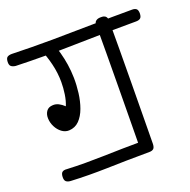

<svg xmlns="http://www.w3.org/2000/svg" viewBox="-196 -935 1174 1186"><g transform="rotate(-20 391.0 -341.5)"><path d="M169 -197Q143 -196 121 -212.5Q99 -229 85.5 -255.5Q72 -282 71 -311Q70 -338 83.5 -357.5Q97 -377 127 -378Q146 -379 164 -370Q182 -361 200 -344Q213 -375 219 -415.5Q225 -456 225 -495Q225 -554 210.5 -614Q196 -674 175 -720L257 -742Q271 -703 282 -663Q293 -623 299.5 -581Q306 -539 307 -493Q308 -445 301.5 -393.5Q295 -342 279 -298Q263 -254 236 -226.5Q209 -199 169 -197ZM542 55Q543 -34 544 -137.5Q545 -241 546 -348.5Q547 -456 547.5 -559.5Q548 -663 548 -752Q547 -769 558.5 -778Q570 -787 589 -787Q612 -788 622 -778.5Q632 -769 632 -751Q632 -661 631.5 -557.5Q631 -454 630 -346Q629 -238 628 -134.5Q627 -31 626 58ZM-5 -684Q-24 -686 -34.5 -694.5Q-45 -703 -44 -725Q-43 -748 -32.5 -755Q-22 -762 -3 -762Q131 -758 261.5 -759Q392 -760 523.5 -762.5Q655 -765 789 -765Q807 -765 816.5 -757Q826 -749 826 -726Q825 -703 815 -695.5Q805 -688 787 -688Q585 -688 384 -683Q183 -678 -5 -684ZM71 100Q52 99 41.5 90.5Q31 82 32 59Q33 36 43.5 28.5Q54 21 73 23Q136 26 194.5 26Q253 26 313 24.5Q373 23 440.5 21.5Q508 20 590 20Q608 20 617.5 28Q627 36 626 59Q625 82 615.5 90Q606 98 588 98Q506 98 437.5 99.5Q369 101 308 102.5Q247 104 189 103.5Q131 103 71 100Z"/></g></svg>

Font: Playpen Sans Deva
Style: Regular
Weight: 400
Designer: Pooja Saxena, Gunjan Panchal, Laura Meseguer, Veronika Burian, José Scaglione
Foundry: TypeTogether
Version: Version 2.000